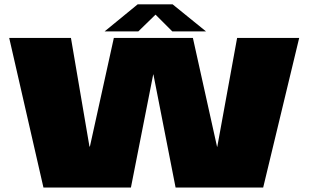

<svg xmlns="http://www.w3.org/2000/svg" viewBox="-20 -846 1400 866"><path d="M176 0H570.5L671 -510H672L772 0H1167L1329.5 -675H1049.5L960 -184H959L850 -675H493.5L385.5 -185H383.5L300 -675H21.5ZM452 -704.5H604L681.5 -780L757 -704.5H909L758.5 -826.5H601Z"/></svg>

Font: Anybody Expanded Black
Style: Regular
Weight: 900
Width: 7
Designer: Tyler Finck
Foundry: Etcetera Type Company
Version: Version 1.113;gftools[0.9.25]